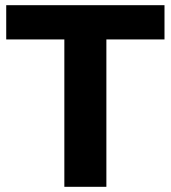

<svg xmlns="http://www.w3.org/2000/svg" viewBox="-20 -720 658 740"><path d="M228 -568H4V-700H614V-568H390V0H228Z"/></svg>

Font: CMG Sans
Style: Bold
Weight: 700
Designer: Julieta Ulanovsky
Foundry: Julieta Ulanovsky
Version: Version 7.200